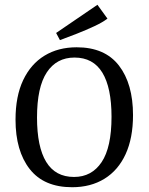

<svg xmlns="http://www.w3.org/2000/svg" viewBox="-20 -776 623 804"><path d="M282 8Q164 8 104.5 -68Q45 -144 45 -275Q45 -373 77 -440.5Q109 -508 166.5 -543Q224 -578 301 -578Q419 -578 478 -501.5Q537 -425 537 -294Q537 -198 506 -130.5Q475 -63 417.5 -27.5Q360 8 282 8ZM292 -535Q217 -535 176 -473Q135 -411 135 -284Q135 -161 173.5 -98Q212 -35 290 -35Q364 -35 405.5 -97Q447 -159 447 -287Q447 -409 408.5 -472Q370 -535 292 -535ZM231 -608 215 -638 388 -756 430 -698Q409 -682 374.5 -666Q340 -650 302 -635Q264 -620 231 -608Z"/></svg>

Font: Yrsa
Style: Regular
Weight: 400
Designer: Anna Giedrys (Yrsa+Rasa design), David Brezina (Yrsa art-direction, Rasa art-direction, design)
Foundry: Rosetta Type Foundry
Version: Version 2.004